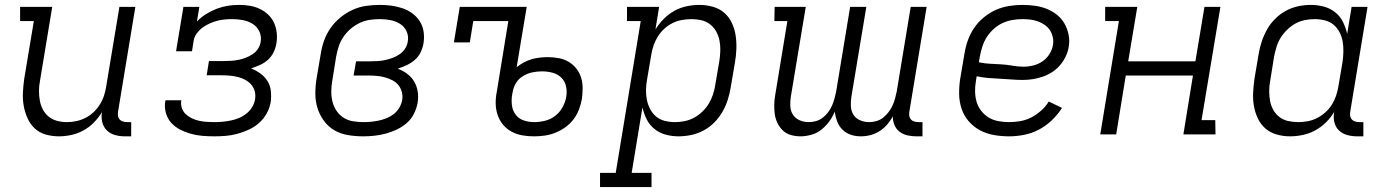

<svg xmlns="http://www.w3.org/2000/svg" viewBox="-20 -548 5665 783"><path d="M221 8Q192 8 166 0.5Q140 -7 121.5 -24.5Q103 -42 92 -66.5Q81 -91 76.5 -117.5Q72 -144 73.5 -172Q75 -200 79 -228L118 -462H62V-520H193L143 -218Q139 -198 139 -177.5Q139 -157 142.5 -137.5Q146 -118 155 -101Q164 -84 179 -72Q194 -60 213.5 -55Q233 -50 253 -50Q272 -50 291 -54Q310 -58 328 -67Q346 -76 361 -90Q376 -104 387 -121.5Q398 -139 404 -157.5Q410 -176 413 -195L467 -520H532L462 -96Q460 -86 461 -77Q462 -68 467.5 -61.5Q473 -55 481.5 -52.5Q490 -50 499 -50H515V8H489Q468 8 448.5 2.5Q429 -3 415.5 -16.5Q402 -30 397 -50Q392 -70 396 -91Q382 -68 363 -48.5Q344 -29 320 -16Q296 -3 270.5 2.5Q245 8 221 8Z M855 8Q830 8 805.5 6Q781 4 758 -2.5Q735 -9 714.5 -19.5Q694 -30 678.5 -47Q663 -64 656.5 -87.5Q650 -111 654 -135L655 -139H720L719 -137Q717 -121 722 -106.5Q727 -92 738 -82Q749 -72 762.5 -65.5Q776 -59 791.5 -55.5Q807 -52 823 -51Q839 -50 855 -50Q871 -50 887.5 -51.5Q904 -53 921 -56.5Q938 -60 954 -66.5Q970 -73 984 -84Q998 -95 1007.5 -110Q1017 -125 1020 -142Q1023 -159 1019 -175Q1015 -191 1004.5 -203Q994 -215 980 -222.5Q966 -230 950 -234Q934 -238 917.5 -239.5Q901 -241 884 -241H823L832 -299H893Q908 -299 923 -300Q938 -301 953 -304Q968 -307 982 -312.5Q996 -318 1009.5 -326.5Q1023 -335 1032 -349Q1041 -363 1043 -377Q1047 -400 1037.5 -420Q1028 -440 1010 -451Q992 -462 970.5 -466Q949 -470 926 -470Q911 -470 895.5 -468.5Q880 -467 865 -463Q850 -459 834.5 -452Q819 -445 806 -435.5Q793 -426 783 -412.5Q773 -399 770 -384L763 -339H698L728 -520H793L783 -460Q800 -478 821 -491Q842 -504 864.5 -512.5Q887 -521 909.5 -524.5Q932 -528 955 -528Q977 -528 998.5 -524.5Q1020 -521 1039 -512Q1058 -503 1073.5 -488.5Q1089 -474 1097.5 -455Q1106 -436 1108.5 -414.5Q1111 -393 1107 -370Q1104 -352 1095.5 -334.5Q1087 -317 1072.5 -304Q1058 -291 1040 -283Q1022 -275 1004 -269Q1024 -261 1041.5 -248.5Q1059 -236 1070.5 -218Q1082 -200 1084.5 -177.5Q1087 -155 1084 -132Q1080 -108 1068 -86Q1056 -64 1037 -47Q1018 -30 995 -19.5Q972 -9 948.5 -2.5Q925 4 901.5 6Q878 8 855 8Z M1461 8Q1430 8 1399.5 3Q1369 -2 1344 -16.5Q1319 -31 1301.5 -54.5Q1284 -78 1275 -106.5Q1266 -135 1266 -166Q1266 -197 1271 -228L1288 -328Q1292 -355 1301.5 -382Q1311 -409 1328 -433.5Q1345 -458 1368.5 -477Q1392 -496 1418.5 -508Q1445 -520 1473 -524Q1501 -528 1528 -528Q1552 -528 1575.5 -525Q1599 -522 1621 -514.5Q1643 -507 1661.5 -493.5Q1680 -480 1692 -461Q1704 -442 1707.5 -419Q1711 -396 1707 -371Q1704 -353 1695.5 -335Q1687 -317 1672 -304Q1657 -291 1639 -282.5Q1621 -274 1602 -268Q1623 -260 1640.5 -247Q1658 -234 1669 -215.5Q1680 -197 1683.5 -174.5Q1687 -152 1683 -128Q1679 -106 1668 -84Q1657 -62 1638.5 -46Q1620 -30 1597.5 -19.5Q1575 -9 1552.5 -3Q1530 3 1507 5.5Q1484 8 1461 8ZM1462 -50Q1478 -50 1493.5 -51.5Q1509 -53 1525.5 -56.5Q1542 -60 1557.5 -66.5Q1573 -73 1586 -83Q1599 -93 1608 -108Q1617 -123 1620 -139Q1623 -156 1619 -172Q1615 -188 1605 -200.5Q1595 -213 1580.5 -220.5Q1566 -228 1550 -232.5Q1534 -237 1517 -238.5Q1500 -240 1483 -240H1422L1432 -298H1493Q1508 -298 1522.5 -299Q1537 -300 1552.5 -303.5Q1568 -307 1582.5 -312.5Q1597 -318 1610.5 -327.5Q1624 -337 1632.5 -350.5Q1641 -364 1643 -379Q1647 -401 1638 -420.5Q1629 -440 1611 -451Q1593 -462 1572 -466Q1551 -470 1529 -470Q1509 -470 1488 -467Q1467 -464 1447 -454.5Q1427 -445 1410 -430.5Q1393 -416 1380.5 -397.5Q1368 -379 1361.5 -359Q1355 -339 1351 -318L1335 -218Q1331 -197 1331 -175Q1331 -153 1336 -133Q1341 -113 1352.5 -96Q1364 -79 1381 -68Q1398 -57 1419.5 -53.5Q1441 -50 1462 -50Z M2158 8Q2133 8 2110 4Q2087 0 2066.5 -11Q2046 -22 2031.5 -39.5Q2017 -57 2009.5 -79Q2002 -101 2001.5 -125Q2001 -149 2006 -174L2053 -462H1910L1896 -375H1831L1855 -520H2128L2087 -274Q2101 -285 2116.5 -293.5Q2132 -302 2148 -306.5Q2164 -311 2180.5 -313Q2197 -315 2213 -315Q2236 -315 2258 -311Q2280 -307 2298 -296.5Q2316 -286 2329.5 -269.5Q2343 -253 2349.5 -232.5Q2356 -212 2356 -189.5Q2356 -167 2353 -144Q2349 -122 2341 -101Q2333 -80 2319 -61.5Q2305 -43 2285.5 -29Q2266 -15 2244.5 -6.5Q2223 2 2201 5Q2179 8 2158 8ZM2159 -50Q2180 -50 2202.5 -55.5Q2225 -61 2243.5 -75Q2262 -89 2273.5 -109.5Q2285 -130 2289 -152Q2293 -174 2288.5 -195.5Q2284 -217 2269 -231.5Q2254 -246 2233 -251.5Q2212 -257 2190 -257Q2171 -257 2151.5 -253Q2132 -249 2114 -238.5Q2096 -228 2085 -210.5Q2074 -193 2071 -174L2069 -164Q2065 -142 2067.5 -120Q2070 -98 2082.5 -81Q2095 -64 2115.5 -57Q2136 -50 2159 -50Z M2427 215V157H2491L2593 -462H2537V-520H2668L2653 -428Q2668 -452 2687.5 -471.5Q2707 -491 2730.5 -504Q2754 -517 2780.5 -522.5Q2807 -528 2832 -528Q2860 -528 2887 -520.5Q2914 -513 2933.5 -496Q2953 -479 2964.5 -454.5Q2976 -430 2980 -403.5Q2984 -377 2983 -348.5Q2982 -320 2977 -292L2960 -192Q2956 -167 2948 -141.5Q2940 -116 2926.5 -92.5Q2913 -69 2893.5 -49Q2874 -29 2849.5 -16Q2825 -3 2799 2.5Q2773 8 2747 8Q2720 8 2694.5 1Q2669 -6 2649 -22Q2629 -38 2617.5 -61Q2606 -84 2600 -110L2556 157H2637V215ZM2733 -50Q2752 -50 2772 -54Q2792 -58 2810.5 -68Q2829 -78 2844.5 -93Q2860 -108 2870.5 -125.5Q2881 -143 2887.5 -162.5Q2894 -182 2897 -202L2914 -302Q2917 -322 2917.5 -343Q2918 -364 2914 -383.5Q2910 -403 2900.5 -420Q2891 -437 2875.5 -449Q2860 -461 2840.5 -465.5Q2821 -470 2800 -470Q2781 -470 2761 -466.5Q2741 -463 2723 -454Q2705 -445 2689.5 -431Q2674 -417 2663 -399.5Q2652 -382 2645.5 -363Q2639 -344 2636 -325L2619 -225Q2615 -204 2614.5 -182.5Q2614 -161 2618 -141Q2622 -121 2631.5 -103Q2641 -85 2656 -72.5Q2671 -60 2691.5 -55Q2712 -50 2733 -50Z M3245 8Q3224 8 3205 2.5Q3186 -3 3172.5 -16Q3159 -29 3150.5 -46.5Q3142 -64 3139.5 -83.5Q3137 -103 3137.5 -123Q3138 -143 3142 -164L3191 -462H3138L3139 -520H3266L3205 -153Q3202 -134 3203 -114.5Q3204 -95 3214 -80Q3224 -65 3241 -57.5Q3258 -50 3278 -50Q3292 -50 3307 -54Q3322 -58 3334.5 -67.5Q3347 -77 3357 -90Q3367 -103 3373 -117Q3379 -131 3383 -145.5Q3387 -160 3390 -175L3447 -520H3513L3452 -153Q3449 -134 3450 -114.5Q3451 -95 3460.5 -80Q3470 -65 3487.5 -57.5Q3505 -50 3524 -50Q3539 -50 3553.5 -54Q3568 -58 3580.5 -67.5Q3593 -77 3603 -90Q3613 -103 3619.5 -117Q3626 -131 3630 -145.5Q3634 -160 3637 -175L3694 -520H3759L3689 -96Q3687 -86 3688 -77Q3689 -68 3694.5 -61.5Q3700 -55 3708.5 -52.5Q3717 -50 3727 -50H3742V8H3717Q3698 8 3680.5 4Q3663 0 3649 -10.5Q3635 -21 3628 -37.5Q3621 -54 3621 -73Q3611 -55 3597.5 -39.5Q3584 -24 3566.5 -13Q3549 -2 3529.5 3Q3510 8 3491 8Q3469 8 3449.5 1.5Q3430 -5 3415.5 -19.5Q3401 -34 3394 -53Q3387 -72 3384 -93Q3376 -72 3362 -53Q3348 -34 3330 -19.5Q3312 -5 3289 1.5Q3266 8 3245 8Z M4095 8Q4063 8 4032.5 2.5Q4002 -3 3976 -17Q3950 -31 3930.5 -53.5Q3911 -76 3901.5 -104.5Q3892 -133 3891.5 -164.5Q3891 -196 3896 -228L3913 -328Q3917 -355 3926.5 -382Q3936 -409 3952 -433Q3968 -457 3991.5 -476.5Q4015 -496 4041 -507.5Q4067 -519 4094.5 -523.5Q4122 -528 4149 -528Q4175 -528 4200.5 -524.5Q4226 -521 4248.5 -512Q4271 -503 4290 -488Q4309 -473 4321 -452Q4333 -431 4338 -406Q4343 -381 4338 -355Q4335 -336 4325.5 -316.5Q4316 -297 4302 -281Q4288 -265 4270 -253.5Q4252 -242 4231.5 -235Q4211 -228 4191 -225Q4171 -222 4151 -222Q4127 -222 4104 -224Q4081 -226 4057 -227Q4033 -228 4009.5 -230Q3986 -232 3963 -237L3960 -218Q3956 -196 3956.5 -174Q3957 -152 3963 -132Q3969 -112 3982 -95.5Q3995 -79 4012.5 -68.5Q4030 -58 4051.5 -54Q4073 -50 4095 -50Q4118 -50 4141 -54Q4164 -58 4185.5 -69Q4207 -80 4226 -97Q4245 -114 4257 -134L4311 -108Q4294 -81 4269.5 -57.5Q4245 -34 4216 -19Q4187 -4 4156 2Q4125 8 4095 8ZM4155 -276Q4174 -276 4194 -281Q4214 -286 4231 -297.5Q4248 -309 4259.5 -327Q4271 -345 4274 -364Q4277 -380 4273.5 -396Q4270 -412 4262 -424.5Q4254 -437 4241 -446Q4228 -455 4213.5 -460.5Q4199 -466 4183 -468Q4167 -470 4150 -470Q4130 -470 4109 -466.5Q4088 -463 4068.5 -454Q4049 -445 4032.5 -430Q4016 -415 4004.5 -397Q3993 -379 3986.5 -359Q3980 -339 3976 -318L3972 -294Q3995 -289 4018 -288Q4041 -287 4064.5 -285.5Q4088 -284 4110 -280Q4132 -276 4155 -276Z M4467 0 4543 -462H4487V-520H4618L4581 -298H4855L4892 -520H4957L4880 -58H4936L4937 0H4806L4845 -240H4571L4532 0Z M5241 8Q5213 8 5186.5 0.5Q5160 -7 5140.5 -24Q5121 -41 5109.5 -65.5Q5098 -90 5093.5 -116.5Q5089 -143 5090.5 -171.5Q5092 -200 5096 -228L5113 -328Q5117 -353 5125.5 -378.5Q5134 -404 5147 -427.5Q5160 -451 5180 -471Q5200 -491 5224 -504Q5248 -517 5274 -522.5Q5300 -528 5326 -528Q5353 -528 5379 -521Q5405 -514 5425 -498Q5445 -482 5456.5 -459Q5468 -436 5474 -410L5492 -520H5557L5487 -96Q5485 -86 5486 -77Q5487 -68 5492.5 -61.5Q5498 -55 5506.5 -52.5Q5515 -50 5524 -50H5540V8H5514Q5493 8 5473.5 2.5Q5454 -3 5440 -16.5Q5426 -30 5421.5 -50.5Q5417 -71 5421 -92Q5407 -68 5387 -48.5Q5367 -29 5343 -16Q5319 -3 5292.5 2.5Q5266 8 5241 8ZM5274 -50Q5293 -50 5312.5 -53.5Q5332 -57 5350 -66Q5368 -75 5384 -89Q5400 -103 5411 -120.5Q5422 -138 5428.5 -157Q5435 -176 5438 -195L5455 -295Q5458 -316 5458.5 -337.5Q5459 -359 5455.5 -379Q5452 -399 5442.5 -417Q5433 -435 5418 -447.5Q5403 -460 5382.5 -465Q5362 -470 5341 -470Q5322 -470 5301.5 -466Q5281 -462 5263 -452Q5245 -442 5229.5 -427Q5214 -412 5203 -394.5Q5192 -377 5186 -357.5Q5180 -338 5176 -318L5160 -218Q5156 -198 5156 -177Q5156 -156 5159.5 -136.5Q5163 -117 5172.5 -100Q5182 -83 5197.5 -71Q5213 -59 5233 -54.5Q5253 -50 5274 -50Z"/></svg>

Font: Iosevka Etoile Light
Style: Italic
Weight: 300
Italic angle: -9°
Designer: Belleve Invis
Foundry: Belleve Invis
Version: Version 22.1.2; ttfautohint (v1.8.4)